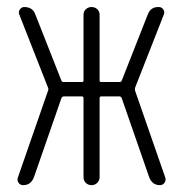

<svg xmlns="http://www.w3.org/2000/svg" viewBox="-20 -540 540 560"><path d="M47.9 0Q39.1 0 34.2 -6.8Q29.3 -13.7 32.2 -22.5L120.1 -275.4Q122.1 -280.3 120.1 -284.2L36.1 -498Q33.2 -505.9 38.1 -512.7Q43 -519.5 50.8 -519.5Q75.2 -519.5 83 -498L159.2 -304.7Q160.2 -300.8 166 -300.8H218.8Q223.6 -300.8 223.6 -304.7V-497.1Q223.6 -506.8 230.5 -513.2Q237.3 -519.5 247.1 -519.5Q256.8 -519.5 263.7 -513.2Q270.5 -506.8 270.5 -497.1V-304.7Q270.5 -300.8 275.4 -300.8H328.1Q334 -300.8 335 -304.7L411.1 -498Q419.9 -520.5 443.4 -519.5Q451.2 -519.5 456.1 -512.7Q460.9 -505.9 458 -498L374 -284.2Q373 -280.3 374 -275.4L461.9 -22.5Q464.8 -14.6 460 -7.3Q455.1 0 446.3 0Q423.8 0 415 -23.4L335 -253.9Q333 -258.8 328.1 -258.8H275.4Q270.5 -258.8 270.5 -253.9V-23.4Q270.5 -13.7 263.7 -6.8Q256.8 0 247.1 0Q237.3 0 230.5 -6.3Q223.6 -12.7 223.6 -23.4V-253.9Q223.6 -258.8 218.8 -258.8H166Q161.1 -258.8 159.2 -253.9L79.1 -23.4Q70.3 0 47.9 0Z"/></svg>

Font: Rounded-L Mgen+ 1mn light
Style: Regular
Weight: 200
Designer: [Source Han Sans]
Ryoko NISHIZUKA  (kana & ideographs); Paul D. Hunt (Latin, Greek & Cyrillic); Wenlong ZHANG  (bopomofo
Version: Version 1.059.20150602